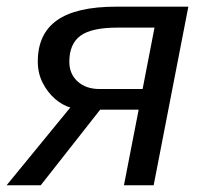

<svg xmlns="http://www.w3.org/2000/svg" viewBox="-43 -548 598 568"><path d="M253.4 -223.6 77.6 0H-23.4L165 -230Q141.1 -236.8 119.1 -256.1Q97.2 -275.4 83 -303.5Q68.8 -331.5 68.8 -366.2Q68.8 -447.8 125.7 -488Q182.6 -528.3 301.3 -528.3H514.2L411.6 0H323.7L367.2 -223.6ZM414.1 -466.3H304.2Q227.5 -466.3 194.8 -442.1Q162.1 -418 162.1 -365.2Q162.1 -329.1 186.8 -306.9Q211.4 -284.7 251 -284.7H378.9Z"/></svg>

Font: Liberation Sans
Style: Italic
Weight: 400
Italic angle: -12°
Designer: Steve Matteson
Foundry: Ascender Corporation
Version: Version 2.1.5